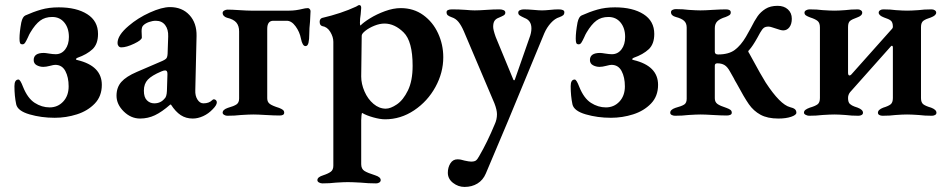

<svg xmlns="http://www.w3.org/2000/svg" viewBox="-20 -454 3740 758"><path d="M44 -42Q37 -75 37 -114Q37 -140 53 -140Q60 -140 71 -111Q89 -66 117 -48Q145 -30 176 -30Q208 -30 229.5 -53Q251 -76 251 -113Q251 -149 238 -173.5Q225 -198 198 -198Q192 -198 177 -194Q162 -190 151 -190Q137 -190 125 -196.5Q113 -203 113 -217Q113 -245 153 -245Q159 -245 174 -242.5Q189 -240 200 -240Q223 -240 237.5 -259Q252 -278 252 -308Q252 -343 234 -365Q216 -387 186 -387Q158 -387 138.5 -372.5Q119 -358 100 -326Q96 -320 90 -306Q84 -293 79.5 -286Q75 -279 69 -279Q61 -279 59 -284.5Q57 -290 57 -302Q57 -327 64 -365Q69 -388 80 -393Q111 -407 142 -416Q173 -425 212 -425Q282 -425 324.5 -398Q367 -371 367 -320Q367 -280 345 -259.5Q323 -239 286 -226Q281 -224 280 -221Q279 -218 285 -217Q382 -194 382 -119Q382 -74 354 -45Q326 -16 283.5 -2.5Q241 11 196 11Q143 11 96.5 -2.5Q50 -16 44 -42Z M440 -76Q440 -109 459 -130.5Q478 -152 520 -170L613 -210Q633 -218 637.5 -224.5Q642 -231 642 -251L644 -310Q645 -338 632 -355Q619 -372 595 -372Q582 -372 568 -367Q554 -362 546 -354Q539 -348 539 -331L540 -306Q540 -296 509.5 -281.5Q479 -267 459 -267Q452 -267 448 -272Q444 -277 444 -284Q444 -315 488 -352Q524 -383 571.5 -404.5Q619 -426 651 -426Q699 -426 728 -394.5Q757 -363 756 -312L751 -98Q750 -76 759.5 -61Q769 -46 783 -46Q805 -46 817 -58Q821 -62 824 -62Q829 -62 832.5 -58.5Q836 -55 836 -50Q836 -39 820 -23Q803 -5 782 4.5Q761 14 741 14Q714 14 693.5 0.5Q673 -13 655 -41H652Q619 -12 591.5 1Q564 14 533 14Q497 14 468.5 -14Q440 -42 440 -76ZM629 -64Q638 -71 639 -95L641 -159V-163Q641 -176 632 -176Q626 -176 617 -172Q579 -156 563.5 -139.5Q548 -123 548 -96Q548 -70 560 -58Q572 -46 589 -46Q614 -46 629 -64Z M859 -9Q859 -21 879 -28Q904 -35 914 -42Q924 -49 924 -65V-330Q924 -352 913 -365Q902 -378 876 -384Q869 -386 864 -391Q859 -396 859 -403Q859 -409 865.5 -412.5Q872 -416 878 -416Q895 -416 925 -414Q955 -412 970 -412H1122Q1147 -412 1175 -419Q1179 -420 1184.5 -421Q1190 -422 1196 -422Q1199 -422 1202.5 -418.5Q1206 -415 1206 -410L1204 -369Q1201 -342 1201 -320Q1201 -299 1198 -285.5Q1195 -272 1186 -272Q1174 -272 1168 -302Q1163 -328 1147 -350Q1131 -372 1112 -372H1059Q1035 -372 1035 -340V-66Q1035 -51 1045.5 -43.5Q1056 -36 1082 -28Q1092 -24 1097 -20Q1102 -16 1102 -9Q1102 2 1084 2Q1063 2 1029 0Q997 -2 980 -2Q964 -2 932 0Q907 3 877 3Q871 3 865 -0.5Q859 -4 859 -9Z M1233 257Q1233 245 1256 238Q1277 231 1286.5 223.5Q1296 216 1296 200V-289Q1296 -308 1284 -328Q1272 -348 1252 -351Q1242 -354 1242 -368Q1242 -379 1251 -383Q1328 -401 1386 -428Q1388 -429 1392 -431.5Q1396 -434 1398 -434Q1406 -434 1406 -423L1404 -398Q1401 -380 1401 -364Q1401 -355 1403 -353Q1414 -365 1440.5 -381.5Q1467 -398 1500 -410Q1533 -422 1562 -422Q1613 -422 1651 -394.5Q1689 -367 1709.5 -322.5Q1730 -278 1730 -228Q1730 -167 1699 -110.5Q1668 -54 1615 -18.5Q1562 17 1500 17Q1481 17 1454 9.5Q1427 2 1410 -8Q1408 -8 1407 3Q1406 14 1406 21V194Q1406 213 1419 221Q1432 229 1461 238Q1483 245 1483 257Q1483 263 1477.5 266.5Q1472 270 1465 270Q1433 270 1405 267Q1369 265 1353 265Q1338 265 1306 267Q1282 270 1253 270Q1246 270 1239.5 266.5Q1233 263 1233 257ZM1609 -194Q1609 -291 1573.5 -326Q1538 -361 1498 -361Q1479 -361 1458 -352.5Q1437 -344 1422.5 -332.5Q1408 -321 1408 -313L1406 -152Q1406 -123 1419 -93Q1432 -63 1454.5 -44Q1477 -25 1503 -25Q1522 -25 1547 -42Q1572 -59 1590.5 -97Q1609 -135 1609 -194Z M1748 228Q1748 207 1758 191Q1768 175 1786 175Q1799 175 1814 180Q1832 184 1840 184Q1853 184 1859 179.5Q1865 175 1872 162Q1904 107 1933 37Q1942 18 1942 -3Q1942 -20 1932 -46L1811 -331Q1801 -354 1790 -367.5Q1779 -381 1763 -386Q1752 -390 1747.5 -394Q1743 -398 1743 -406Q1743 -417 1765 -417Q1791 -417 1819 -415Q1841 -413 1854 -413Q1872 -413 1900 -415Q1928 -417 1952 -417Q1961 -417 1968 -414Q1975 -411 1975 -404Q1975 -397 1968 -393Q1961 -389 1949 -384Q1938 -380 1932.5 -372Q1927 -364 1927 -348Q1927 -336 1937 -308L2006 -141Q2007 -137 2010 -137Q2012 -137 2013 -141L2070 -304Q2078 -324 2078 -342Q2078 -373 2051 -383Q2038 -389 2032 -393Q2026 -397 2026 -404Q2026 -411 2033 -414Q2040 -417 2048 -417Q2063 -417 2087 -415Q2107 -413 2120 -413Q2132 -413 2152 -415Q2170 -417 2185 -417Q2208 -417 2208 -406Q2208 -398 2203.5 -394Q2199 -390 2188 -386Q2171 -381 2155 -363.5Q2139 -346 2129 -323L1985 25L1898 231Q1887 257 1865 270.5Q1843 284 1814 284Q1789 284 1768.5 268Q1748 252 1748 228Z M2240 -42Q2233 -75 2233 -114Q2233 -140 2249 -140Q2256 -140 2267 -111Q2285 -66 2313 -48Q2341 -30 2372 -30Q2404 -30 2425.5 -53Q2447 -76 2447 -113Q2447 -149 2434 -173.5Q2421 -198 2394 -198Q2388 -198 2373 -194Q2358 -190 2347 -190Q2333 -190 2321 -196.5Q2309 -203 2309 -217Q2309 -245 2349 -245Q2355 -245 2370 -242.5Q2385 -240 2396 -240Q2419 -240 2433.5 -259Q2448 -278 2448 -308Q2448 -343 2430 -365Q2412 -387 2382 -387Q2354 -387 2334.5 -372.5Q2315 -358 2296 -326Q2292 -320 2286 -306Q2280 -293 2275.5 -286Q2271 -279 2265 -279Q2257 -279 2255 -284.5Q2253 -290 2253 -302Q2253 -327 2260 -365Q2265 -388 2276 -393Q2307 -407 2338 -416Q2369 -425 2408 -425Q2478 -425 2520.5 -398Q2563 -371 2563 -320Q2563 -280 2541 -259.5Q2519 -239 2482 -226Q2477 -224 2476 -221Q2475 -218 2481 -217Q2578 -194 2578 -119Q2578 -74 2550 -45Q2522 -16 2479.5 -2.5Q2437 11 2392 11Q2339 11 2292.5 -2.5Q2246 -16 2240 -42Z M2888 -125Q2884 -131 2881.5 -136Q2879 -141 2877 -145Q2872 -153 2862 -171.5Q2852 -190 2840.5 -197Q2829 -204 2812 -204Q2802 -204 2802 -195V-66Q2802 -51 2812.5 -43.5Q2823 -36 2848 -28Q2859 -24 2864 -20Q2869 -16 2869 -9Q2869 -3 2863 -0.5Q2857 2 2850 2Q2829 2 2795 0Q2763 -2 2746 -2Q2730 -2 2698 0Q2674 3 2645 3Q2638 3 2632 0Q2626 -3 2626 -9Q2626 -21 2646 -28Q2672 -35 2681.5 -41.5Q2691 -48 2691 -64V-345Q2691 -362 2681 -371.5Q2671 -381 2648 -387Q2629 -392 2629 -406Q2629 -412 2635 -415Q2641 -418 2648 -418Q2677 -418 2699 -415Q2729 -413 2745 -413Q2763 -413 2793 -415Q2827 -417 2846 -417Q2865 -417 2865 -405Q2865 -398 2860 -394.5Q2855 -391 2845 -387Q2822 -380 2812 -370Q2802 -360 2802 -343V-250Q2802 -239 2815 -239Q2857 -239 2881 -257Q2905 -275 2925 -309Q2928 -314 2944 -343Q2959 -373 2971 -390Q2983 -407 3002 -419Q3021 -431 3050 -431Q3075 -431 3090.5 -417Q3106 -403 3106 -380Q3106 -359 3096.5 -346.5Q3087 -334 3072 -334Q3063 -334 3041 -342Q3037 -343 3028.5 -346Q3020 -349 3014 -349Q3002 -349 2995.5 -344Q2989 -339 2981 -325L2970 -305Q2951 -271 2938 -257Q2934 -253 2934 -251.5Q2934 -250 2935 -248Q2936 -246 2937 -245L2953 -216Q2982 -162 3003 -128Q3060 -41 3099 -31Q3112 -28 3118 -23Q3124 -18 3124 -9Q3124 0 3103.5 7Q3083 14 3053 14Q3010 14 2982.5 -1Q2955 -16 2936.5 -42.5Q2918 -69 2888 -125Z M3154 -9Q3154 -16 3160 -20.5Q3166 -25 3177 -29Q3198 -35 3207.5 -42Q3217 -49 3217 -67V-346Q3217 -364 3207.5 -371.5Q3198 -379 3179 -385Q3168 -389 3162 -393Q3156 -397 3156 -404Q3156 -410 3162.5 -413.5Q3169 -417 3176 -417Q3206 -417 3228 -414Q3258 -412 3274 -412Q3291 -412 3317 -414Q3340 -417 3367 -417Q3373 -417 3378.5 -413.5Q3384 -410 3384 -404Q3384 -392 3364 -385Q3344 -378 3336 -371.5Q3328 -365 3328 -347V-167Q3328 -156 3334 -156Q3337 -156 3341 -160L3497 -335Q3499 -337 3502 -340.5Q3505 -344 3505 -348Q3505 -366 3497 -372.5Q3489 -379 3470 -385Q3449 -393 3449 -404Q3449 -410 3454.5 -413.5Q3460 -417 3467 -417Q3496 -417 3517 -414Q3545 -412 3561 -412Q3578 -412 3606 -414Q3628 -417 3658 -417Q3665 -417 3670.5 -413.5Q3676 -410 3676 -404Q3676 -393 3655 -385Q3635 -379 3625.5 -372Q3616 -365 3616 -347V-67Q3616 -49 3625.5 -42Q3635 -35 3656 -29Q3677 -21 3677 -9Q3677 -3 3671.5 0Q3666 3 3659 3Q3630 3 3607 0Q3577 -2 3561 -2Q3544 -2 3516 0Q3494 3 3464 3Q3457 3 3451.5 0Q3446 -3 3446 -9Q3446 -21 3467 -29Q3487 -35 3496 -42Q3505 -49 3505 -67V-267Q3505 -272 3502.5 -273Q3500 -274 3498 -272L3336 -90Q3328 -80 3328 -67Q3328 -50 3335.5 -43.5Q3343 -37 3353 -33.5Q3363 -30 3366 -29Q3387 -21 3387 -9Q3387 -3 3381.5 0Q3376 3 3369 3Q3341 3 3318 0Q3290 -2 3274 -2Q3259 -2 3227 0Q3203 3 3174 3Q3168 3 3161 -0.5Q3154 -4 3154 -9Z"/></svg>

Font: EB Garamond SemiBold
Style: Regular
Weight: 600
Designer: Georg Duffner and Octavio Pardo
Foundry: Georg Duffner
Version: Version 1.000